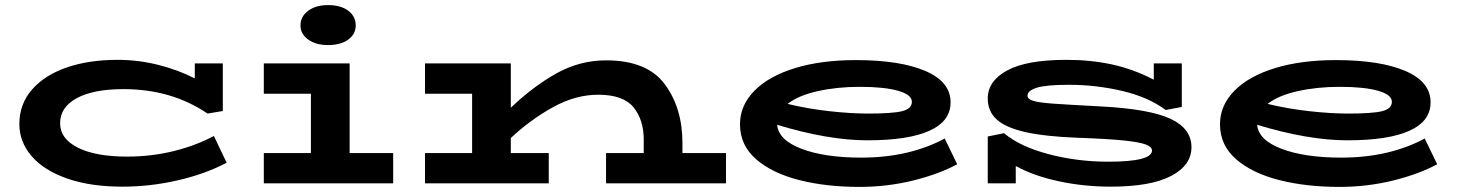

<svg xmlns="http://www.w3.org/2000/svg" viewBox="-20 -720 5721 754"><path d="M870 -81Q787 -37 679 -12Q571 13 460 13Q335 13 243.5 -19Q152 -51 104 -107Q56 -163 56 -233Q56 -311 105.5 -368Q155 -425 242 -455Q329 -485 441 -485Q524 -485 602.5 -465Q681 -445 745 -412V-471H855V-284L795 -274Q654 -370 465 -370Q347 -370 281.5 -334.5Q216 -299 216 -236Q216 -175 286 -140Q356 -105 479 -105Q574 -105 661.5 -126.5Q749 -148 820 -186Z M1160 -620Q1160 -655 1190 -677.5Q1220 -700 1268 -700Q1318 -700 1347.5 -678Q1377 -656 1377 -620Q1377 -586 1347.5 -564.5Q1318 -543 1268 -543Q1220 -543 1190 -565Q1160 -587 1160 -620ZM1524 -119V0H1016V-119H1201V-352H1016V-471H1353V-119Z M2831 -119V0H2360V-119H2508V-172Q2508 -249 2468 -298.5Q2428 -348 2329 -348Q2240 -348 2151.5 -299Q2063 -250 1986 -178V-119H2135V0H1649V-119H1834V-352H1649V-471H1986V-297Q2074 -381 2165.5 -432Q2257 -483 2360 -483Q2521 -483 2590.5 -389.5Q2660 -296 2660 -158V-119Z M3739 -75Q3667 -36 3565.5 -11Q3464 14 3355 14Q3224 14 3118 -13Q3012 -40 2949 -95Q2886 -150 2886 -232Q2886 -306 2942.5 -363.5Q2999 -421 3102 -452.5Q3205 -484 3341 -484Q3514 -484 3613.5 -441.5Q3713 -399 3713 -318Q3713 -244 3630 -206.5Q3547 -169 3386 -169Q3232 -169 3032 -230Q3037 -170 3128 -135.5Q3219 -101 3362 -101Q3550 -101 3690 -176ZM3073 -312Q3151 -293 3236 -283.5Q3321 -274 3389 -274Q3485 -274 3523 -283.5Q3561 -293 3561 -320Q3561 -348 3507 -363.5Q3453 -379 3356 -379Q3267 -379 3191 -362Q3115 -345 3073 -312Z M4659 -142Q4659 -71 4579 -29Q4499 13 4342 13Q4237 13 4138.5 -8Q4040 -29 3969 -68V0H3859V-184L3923 -197Q3986 -144 4098.5 -114.5Q4211 -85 4332 -85Q4504 -85 4504 -129Q4504 -143 4479.5 -152.5Q4455 -162 4391.5 -168.5Q4328 -175 4211 -179Q4083 -184 4006 -201.5Q3929 -219 3894 -251Q3859 -283 3859 -333Q3859 -402 3935.5 -443.5Q4012 -485 4168 -485Q4263 -485 4346.5 -467Q4430 -449 4511 -407V-471H4621V-300L4558 -288Q4489 -339 4386.5 -363Q4284 -387 4178 -387Q4088 -387 4051.5 -375.5Q4015 -364 4015 -344Q4015 -331 4037.5 -324Q4060 -317 4116 -313Q4172 -309 4304 -302Q4494 -292 4576.5 -253.5Q4659 -215 4659 -142Z M5624 -75Q5552 -36 5450.5 -11Q5349 14 5240 14Q5109 14 5003 -13Q4897 -40 4834 -95Q4771 -150 4771 -232Q4771 -306 4827.5 -363.5Q4884 -421 4987 -452.5Q5090 -484 5226 -484Q5399 -484 5498.5 -441.5Q5598 -399 5598 -318Q5598 -244 5515 -206.5Q5432 -169 5271 -169Q5117 -169 4917 -230Q4922 -170 5013 -135.5Q5104 -101 5247 -101Q5435 -101 5575 -176ZM4958 -312Q5036 -293 5121 -283.5Q5206 -274 5274 -274Q5370 -274 5408 -283.5Q5446 -293 5446 -320Q5446 -348 5392 -363.5Q5338 -379 5241 -379Q5152 -379 5076 -362Q5000 -345 4958 -312Z"/></svg>

Font: BioRhyme Expanded ExtraBold
Style: Regular
Weight: 800
Width: 7
Designer: Aoife Mooney
Foundry: Aoife Mooney Type
Version: Version 1.000